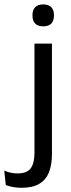

<svg xmlns="http://www.w3.org/2000/svg" viewBox="-79 -690 328 888"><path d="M80.4 -66.7V-488.2H161.3V-66.7ZM120.9 -568.2Q95.9 -568.2 83.5 -581.2Q71.2 -594.3 71.2 -617.7V-620.2Q71.2 -643.5 83.5 -656.6Q95.9 -669.6 120.9 -669.6Q145.9 -669.6 158.3 -656.6Q170.6 -643.5 170.6 -620.2V-617.7Q170.6 -593.9 158.3 -581Q145.9 -568.2 120.9 -568.2ZM20.6 178.6Q-0.7 178.6 -19.8 174.9Q-38.9 171.1 -52.3 165.8L-59.3 99.1Q-45.3 105.4 -30 108.7Q-14.8 112 1.8 112Q46.8 112 63.6 87.8Q80.4 63.5 80.4 18V-136.4H161.3V22.1Q161.3 70.8 147.7 106Q134.1 141.1 103.2 159.8Q72.3 178.6 20.6 178.6Z"/></svg>

Font: Anek Gujarati Medium
Style: Regular
Weight: 500
Designer: Mrunmayee Ghaisas (Gujarati), Yesha Goshar (Latin)
Foundry: Ek Type
Version: Version 1.003